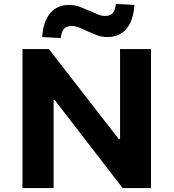

<svg xmlns="http://www.w3.org/2000/svg" viewBox="-20 -954 881 974"><path d="M94 0V-705H228L582 -249H589V-705H746V0H602L258 -446H252V0ZM288 -761 194 -766Q199 -845 234.5 -887Q270 -929 331 -929Q360 -929 387 -918.5Q414 -908 439 -897Q459 -888 477.5 -880.5Q496 -873 512 -873Q541 -873 552.5 -888Q564 -903 568 -934L662 -929Q657 -850 621.5 -808Q586 -766 525 -766Q496 -766 469 -776.5Q442 -787 418 -798Q398 -808 379.5 -815Q361 -822 344 -822Q316 -822 304 -807Q292 -792 288 -761Z"/></svg>

Font: Nunito Sans 6pt ExtraBold
Style: Regular
Weight: 800
Version: Version 3.101;gftools[0.9.27]